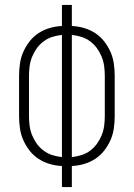

<svg xmlns="http://www.w3.org/2000/svg" viewBox="-20 -755 540 775"><path d="M230 0V-85Q205 -86 181 -93Q157 -100 136 -113.5Q115 -127 99.5 -147Q84 -167 74 -189.5Q64 -212 60.5 -237Q57 -262 57 -287V-448Q57 -473 60.5 -498Q64 -523 74 -545.5Q84 -568 99.5 -588Q115 -608 136 -621.5Q157 -635 181 -642Q205 -649 230 -650V-735H270V-650Q295 -649 319 -642Q343 -635 364 -621.5Q385 -608 400.5 -588Q416 -568 426 -545.5Q436 -523 439.5 -498Q443 -473 443 -448V-287Q443 -262 439.5 -237Q436 -212 426 -189.5Q416 -167 400.5 -147Q385 -127 364 -113.5Q343 -100 319 -93Q295 -86 270 -85V0ZM230 -121V-614Q210 -612 191 -606Q172 -600 156 -588Q140 -576 128.5 -560Q117 -544 109.5 -525.5Q102 -507 99.5 -487.5Q97 -468 97 -448V-287Q97 -267 99.5 -247.5Q102 -228 109.5 -209.5Q117 -191 128.5 -175Q140 -159 156 -147Q172 -135 191 -129Q210 -123 230 -121ZM270 -121Q290 -123 309 -129Q328 -135 344 -147Q360 -159 371.5 -175Q383 -191 390.5 -209.5Q398 -228 400.5 -247.5Q403 -267 403 -287V-448Q403 -468 400.5 -487.5Q398 -507 390.5 -525.5Q383 -544 371.5 -560Q360 -576 344 -588Q328 -600 309 -606Q290 -612 270 -614Z"/></svg>

Font: Iosevka SS04 Extralight
Style: Regular
Weight: 200
Monospace: yes
Designer: Belleve Invis
Foundry: Belleve Invis
Version: Version 19.0.0; ttfautohint (v1.8.4)